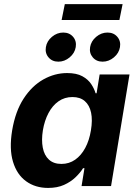

<svg xmlns="http://www.w3.org/2000/svg" viewBox="-20 -910 671 939"><path d="M215.4 9.1Q152.8 9.1 107.7 -23.5Q62.6 -56 43.6 -118.8Q24.5 -181.6 39.4 -272.2Q55.1 -365.7 95.7 -428Q136.3 -490.2 192 -521.5Q247.7 -552.7 308.2 -552.7Q354.4 -552.7 382.6 -537.2Q410.8 -521.8 425.9 -498.9Q441.1 -476 447.4 -454H452.4L467.3 -545.9H613.4L523.1 0H378.9L393.1 -87.4H386.2Q372.2 -64.9 349.1 -42.8Q326 -20.6 293 -5.7Q260 9.1 215.4 9.1ZM280.4 -108.3Q318.1 -108.3 347.6 -129Q377.1 -149.7 396.9 -186.6Q416.8 -223.5 424.7 -272.7Q433.1 -322.4 425.5 -358.9Q417.8 -395.4 394.9 -415.4Q372 -435.4 334.3 -435.4Q295.8 -435.4 266.1 -414.5Q236.4 -393.6 217.1 -357Q197.7 -320.4 189.7 -272.7Q182 -224.8 189.3 -187.5Q196.5 -150.3 219.4 -129.3Q242.3 -108.3 280.4 -108.3ZM481.8 -608.4Q451.6 -608.4 433.8 -629.3Q415.9 -650.2 420.7 -679.7Q425.6 -709.2 450.5 -730Q475.4 -750.8 505.6 -750.8Q535.9 -750.8 553.7 -730Q571.6 -709.2 566.8 -679.7Q561.9 -650.2 537 -629.3Q512 -608.4 481.8 -608.4ZM265.4 -608.4Q235.2 -608.4 217.4 -629.3Q199.5 -650.2 204.4 -679.7Q209.2 -709.2 234.1 -730Q259 -750.8 289.2 -750.8Q319.5 -750.8 337.4 -730Q355.2 -709.2 350.4 -679.7Q345.6 -650.2 320.6 -629.3Q295.6 -608.4 265.4 -608.4ZM579.6 -889.9 563.9 -812.1H281.3L297 -889.9Z"/></svg>

Font: Adwaita Sans
Style: Italic
Weight: 400
Italic angle: -9.39999°
Designer: Rasmus Andersson
Foundry: rsms
Version: Version 4.001;git-9221beed3